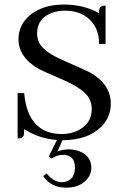

<svg xmlns="http://www.w3.org/2000/svg" viewBox="-20 -616 563 857"><path d="M474.6 -153.3Q474.6 -240.2 380.9 -293Q362.3 -302.7 266.6 -344.7Q179.7 -381.8 157.2 -420.9Q145.5 -442.4 145.5 -466.8Q145.5 -532.2 209 -557.6Q236.3 -568.4 269.5 -568.4Q351.6 -568.4 394.5 -512.7Q422.9 -474.6 421.9 -419.9H451.2V-590.8Q427.7 -590.8 423.8 -576.2Q421.9 -569.3 421.9 -557.6Q352.5 -595.7 265.6 -595.7Q160.2 -595.7 101.6 -537.1Q62.5 -496.1 62.5 -441.4Q62.5 -359.4 154.3 -307.6Q170.9 -298.8 265.6 -257.8Q353.5 -218.8 377 -178.7Q389.6 -156.2 389.6 -129.9Q389.6 -61.5 323.2 -31.2Q292 -17.6 253.9 -17.6Q104.5 -19.5 87.9 -200.2H58.6V2Q82 2 85.9 -11.7Q87.9 -19.5 87.9 -40Q153.3 2.9 234.4 8.8L197.3 83L210.9 91.8Q234.4 75.2 260.7 75.2Q306.6 75.2 313.5 117.2Q314.5 124 314.5 130.9Q314.5 181.6 275.4 194.3Q265.6 197.3 256.8 197.3Q217.8 196.3 188.5 158.2L172.9 169.9Q206.1 220.7 274.4 221.7Q338.9 221.7 371.1 180.7Q387.7 159.2 387.7 132.8Q387.7 80.1 333 58.6Q310.5 50.8 287.1 50.8Q258.8 50.8 236.3 60.5L258.8 9.8Q371.1 9.8 432.6 -50.8Q474.6 -93.8 474.6 -153.3Z"/></svg>

Font: Abhaya Libre
Style: Regular
Weight: 400
Designer: Pushpananda Ekanayake, Sol Matas, Pathum Egodawatta
Foundry: Mooniak
Version: Version 1.050 ; ttfautohint (v1.6)